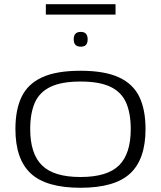

<svg xmlns="http://www.w3.org/2000/svg" viewBox="-20 -879 762 909"><path d="M53 -268Q53 -360 82.5 -421Q112 -482 179.5 -513Q247 -544 361 -544Q475 -544 542.5 -513Q610 -482 639.5 -421Q669 -360 669 -268Q669 -125 596 -57.5Q523 10 361 10Q199 10 126 -57.5Q53 -125 53 -268ZM123 -268Q123 -151 179 -96Q235 -41 361 -41Q488 -41 543.5 -96Q599 -151 599 -268Q599 -343 577 -393Q555 -443 503 -468Q451 -493 361 -493Q272 -493 219.5 -468Q167 -443 145 -393Q123 -343 123 -268ZM362 -658Q329 -658 329 -693Q329 -728 362 -728Q380 -728 387.5 -718.5Q395 -709 395 -693Q395 -676 387.5 -667Q380 -658 362 -658ZM197 -810V-859H527V-810Z"/></svg>

Font: Georama Extended Light
Style: Regular
Weight: 300
Width: 7
Designer: Jean-Baptiste Levee
Foundry: Production Type
Version: Version 1.000